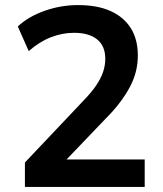

<svg xmlns="http://www.w3.org/2000/svg" viewBox="-20 -735 640 755"><path d="M78 0V-96L308 -339Q340 -372 358.5 -399.5Q377 -427 385.5 -452.5Q394 -478 394 -504Q394 -554 362 -580Q330 -606 271 -606Q225 -606 180 -588.5Q135 -571 93 -534L50 -631Q92 -670 155.5 -692.5Q219 -715 287 -715Q363 -715 415 -691.5Q467 -668 494.5 -624Q522 -580 522 -517Q522 -485 514.5 -454.5Q507 -424 491.5 -394.5Q476 -365 452.5 -333.5Q429 -302 396 -269L215 -80V-108H549V0Z"/></svg>

Font: Nunito Sans 12pt ExtraLight 11pt
Style: Bold
Weight: 700
Version: Version 3.101;gftools[0.9.27]